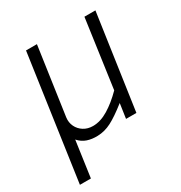

<svg xmlns="http://www.w3.org/2000/svg" viewBox="-164 -648 878 931"><g transform="rotate(-30 274.5 -182.5)"><path d="M15 165 114.5 -530H175.5L121 -151Q117.5 -124 128.5 -101Q139.5 -78 161.8 -64Q184 -50 213.5 -50Q255.5 -50 299.5 -76.8Q343.5 -103.5 388 -148.5L441.5 -530H503L426.5 0H368.5L380.5 -82Q324 -37.5 286.2 -18Q248.5 1.5 208.5 2.5Q177 3.5 151 -5.2Q125 -14 105 -36.5L76.5 165Z"/></g></svg>

Font: Public Sans Thin ExtraLight
Style: Italic
Weight: 250
Italic angle: -8°
Version: Version 2.001